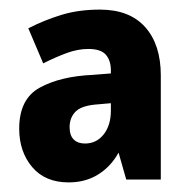

<svg xmlns="http://www.w3.org/2000/svg" viewBox="-20 -742 395 400"><path d="M188 -722Q250 -722 282.5 -685.5Q315 -649 315 -585V-368H243L227 -424Q211 -395 184.5 -378.5Q158 -362 123 -362Q74 -362 47 -394Q20 -426 20 -474Q20 -536 63 -559.5Q106 -583 173 -586L211 -589V-595Q211 -616 200.5 -628Q190 -640 164 -640Q142 -640 119 -631.5Q96 -623 70 -610L39 -683Q72 -700 108 -711Q144 -722 188 -722ZM177 -524Q148 -521 136.5 -508.5Q125 -496 125 -477Q125 -460 133.5 -451.5Q142 -443 157 -443Q181 -443 196 -462Q211 -481 211 -512V-527Z"/></svg>

Font: Noto Sans Kannada Condensed ExtraBold
Style: Regular
Weight: 800
Width: 3
Designer: Jelle Bosma - Monotype Design Team
Foundry: Monotype Imaging Inc.
Version: Version 2.005; ttfautohint (v1.8.4.7-5d5b)